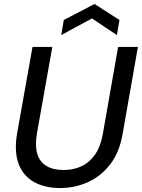

<svg xmlns="http://www.w3.org/2000/svg" viewBox="-20 -937 716 969"><path d="M283 12Q206 12 151.5 -18.5Q97 -49 74 -110Q51 -171 66 -262L144 -700H244L166 -261Q156 -200 168.5 -159.5Q181 -119 215 -99Q249 -79 301 -79Q351 -79 391.5 -98Q432 -117 460 -157.5Q488 -198 499 -261L576 -700H676L599 -262Q583 -168 536 -107.5Q489 -47 423 -17.5Q357 12 283 12ZM289 -760 302 -836 457 -917 583 -836 570 -760 444 -844Z"/></svg>

Font: DM Sans 11pt Medium
Style: Italic
Weight: 500
Italic angle: -10°
Version: Version 4.004;gftools[0.9.30]